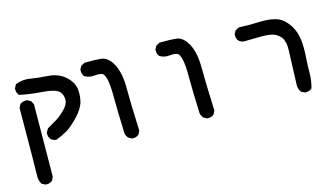

<svg xmlns="http://www.w3.org/2000/svg" viewBox="-80 -695 2160 1235"><g transform="rotate(-15 1000.0 -77.0)"><path d="M54.7 208Q54.7 204.1 54.7 200.2Q56.6 173.8 58.6 -247.1V-249L70.3 -273.4Q87.9 -286.1 109.4 -286.1Q112.3 -286.1 118.2 -286.1L141.6 -273.4L154.3 -249L150.4 232.4L138.7 255.9Q123 269.5 101.6 269.5Q93.8 269.5 91.8 268.6L69.3 257.8Q54.7 234.4 54.7 208ZM186.5 -42Q186.5 -44.9 186.5 -50.8L201.2 -76.2L257.8 -109.4Q284.2 -124 316.4 -154.3Q347.7 -183.6 354.5 -207Q357.4 -216.8 357.4 -222.7Q357.4 -260.7 337.9 -280.3Q329.1 -289.1 315.4 -294.9Q286.1 -307.6 217.8 -312.5Q147.5 -317.4 77.1 -332Q62.5 -348.6 62.5 -370.1Q62.5 -373 62.5 -378.9L75.2 -403.3Q107.4 -417 141.6 -417Q156.2 -417 168.9 -415Q228.5 -405.3 292 -401.4Q363.3 -396.5 410.2 -349.6Q446.3 -314.5 452.1 -273.4Q454.1 -258.8 454.1 -243.2Q454.1 -215.8 447.3 -187.5Q435.5 -142.6 388.7 -93.8Q342.8 -45.9 308.6 -25.9Q274.4 -5.9 234.4 8.8Q213.9 6.8 199.2 -5.9Q186.5 -20.5 186.5 -42Z M668 80.1Q662.1 -81.1 662.1 -165Q662.1 -308.6 628.9 -323.2Q617.2 -328.1 598.6 -328.1Q589.8 -328.1 581.5 -327.1Q573.2 -326.2 564.5 -326.2Q537.1 -326.2 512.7 -340.8Q500 -356.4 500 -377.9Q500 -380.9 500 -386.7L512.7 -410.2L537.1 -422.9Q551.8 -422.9 581.5 -422.9Q611.3 -422.9 646.5 -419.9Q694.3 -415 726.6 -353.5Q756.8 -293.9 756.8 -196.3Q756.8 -100.6 764.6 89.8L752.9 113.3Q737.3 127 715.8 127Q712.9 127 707 127L684.6 115.2Q669.9 98.6 668 80.1Z M1168 80.1Q1162.1 -81.1 1162.1 -165Q1162.1 -308.6 1128.9 -323.2Q1117.2 -328.1 1098.6 -328.1Q1089.8 -328.1 1081.5 -327.1Q1073.2 -326.2 1064.5 -326.2Q1037.1 -326.2 1012.7 -340.8Q1000 -356.4 1000 -377.9Q1000 -380.9 1000 -386.7L1012.7 -410.2L1037.1 -422.9Q1051.8 -422.9 1081.5 -422.9Q1111.3 -422.9 1146.5 -419.9Q1194.3 -415 1226.6 -353.5Q1256.8 -293.9 1256.8 -196.3Q1256.8 -100.6 1264.6 89.8L1252.9 113.3Q1237.3 127 1215.8 127Q1212.9 127 1207 127L1184.6 115.2Q1169.9 98.6 1168 80.1Z M1780.3 -272.5Q1761.7 -285.2 1727.5 -289.1Q1710.9 -292 1680.7 -292Q1650.4 -292 1564.5 -290H1563.5Q1544.9 -292 1530.3 -304.7Q1517.6 -319.3 1517.6 -340.8Q1517.6 -343.8 1517.6 -349.6L1530.3 -373L1554.7 -385.7Q1590.8 -383.8 1622.1 -383.8Q1653.3 -383.8 1674.3 -384.8Q1695.3 -385.7 1707 -385.7Q1777.3 -385.7 1815.4 -369.1Q1852.5 -352.5 1880.9 -312.5Q1918 -260.7 1923.8 -182.6Q1924.8 -164.1 1924.8 -140.6Q1924.8 -117.2 1921.9 -76.7Q1918.9 -36.1 1918.9 14.6Q1918.9 65.4 1904.3 115.2Q1887.7 128.9 1866.2 128.9Q1863.3 128.9 1857.4 128.9L1834 117.2L1833 115.2Q1818.4 95.7 1818.4 68.4Q1818.4 62.5 1819.3 55.7Q1827.1 -151.4 1827.1 -165Q1827.1 -178.7 1826.7 -186.5Q1826.2 -194.3 1825.2 -202.1Q1822.3 -216.8 1817.4 -230.5Q1809.6 -252.9 1780.3 -272.5Z"/></g></svg>

Font: JasonHandwriting2
Style: SemiBold
Weight: 600
Version: Version 1.04.7